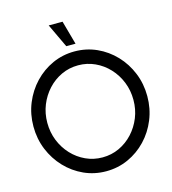

<svg xmlns="http://www.w3.org/2000/svg" viewBox="-130 -1005 1009 1124"><g transform="rotate(-15 375.0 -443.0)"><path d="M375 13Q304 13 241.5 -15.2Q179 -43.5 131.5 -93.5Q84 -143.5 57 -209.2Q30 -275 30 -350Q30 -425 57 -490.8Q84 -556.5 131.5 -606.5Q179 -656.5 241.5 -684.8Q304 -713 375 -713Q446.5 -713 509 -684.8Q571.5 -656.5 619 -606.5Q666.5 -556.5 693.2 -490.8Q720 -425 720 -350Q720 -275 693.2 -209.2Q666.5 -143.5 619 -93.5Q571.5 -43.5 509 -15.2Q446.5 13 375 13ZM375 -71Q429.5 -71 476.8 -93Q524 -115 559.8 -153.8Q595.5 -192.5 615.8 -242.8Q636 -293 636 -350Q636 -407.5 615.8 -458Q595.5 -508.5 559.5 -547Q523.5 -585.5 476.2 -607.2Q429 -629 375 -629Q320.5 -629 273.2 -607Q226 -585 190.2 -546.2Q154.5 -507.5 134.2 -457.2Q114 -407 114 -350Q114 -292.5 134.2 -242Q154.5 -191.5 190.5 -153Q226.5 -114.5 273.8 -92.8Q321 -71 375 -71ZM269.5 -899H353.5L393.5 -755H337.5Z"/></g></svg>

Font: Urbanist Medium
Style: Regular
Weight: 500
Designer: Corey Hu
Foundry: Corey Hu
Version: Version 1.321; ttfautohint (v1.8.4.7-5d5b)